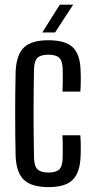

<svg xmlns="http://www.w3.org/2000/svg" viewBox="-20 -776 395 804"><path d="M241.5 -392.5Q242.5 -408 242.8 -425.8Q243 -443.5 242.8 -459.8Q242.5 -476 242.5 -487.5Q241.5 -521.5 227.8 -534.2Q214 -547 182.5 -547Q151 -547 137.2 -534.2Q123.5 -521.5 122.5 -487.5Q121.5 -436.5 121 -390.8Q120.5 -345 120.5 -300.8Q120.5 -256.5 121 -211Q121.5 -165.5 122.5 -114.5Q123.5 -79.5 137.5 -66.5Q151.5 -53.5 183.5 -53.5Q214 -53.5 227.8 -66.5Q241.5 -79.5 242.5 -114.5Q242.5 -133 242.8 -156.8Q243 -180.5 241.5 -209.5H316.5Q318 -189 318.2 -165Q318.5 -141 317.5 -121.5Q315 -53 284.2 -22.8Q253.5 7.5 183.5 7.5Q112 7.5 80.2 -22.8Q48.5 -53 45.5 -121.5Q44.5 -159 44 -204.8Q43.5 -250.5 43.5 -298.8Q43.5 -347 44 -393Q44.5 -439 45.5 -477.5Q49 -547.5 80.5 -577.5Q112 -607.5 182.5 -607.5Q253.5 -607.5 284.8 -577.8Q316 -548 317.5 -480Q318.5 -461 318.2 -437Q318 -413 316.5 -392.5ZM157 -640 230.5 -756.5H286.5L210.5 -640Z"/></svg>

Font: Big Shoulders Display Thin Medium
Style: Regular
Weight: 500
Version: Version 2.002